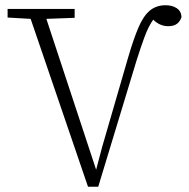

<svg xmlns="http://www.w3.org/2000/svg" viewBox="-20 -708 721 733"><path d="M316 5 97 -636 9 -641V-674H265V-640L157 -636L347 -60L370 -147L469 -488Q490 -560 509 -604Q528 -648 552.5 -668Q577 -688 612 -688Q638 -688 655 -676.5Q672 -665 673 -643Q668 -627 656 -617.5Q644 -608 622 -608Q590 -608 565 -633Q547 -608 532 -567.5Q517 -527 501 -476L355 5Z"/></svg>

Font: Source Serif 4 SmText Light
Style: Regular
Weight: 300
Designer: Frank Grießhammer
Foundry: Adobe
Version: Version 4.005;hotconv 1.1.0;makeotfexe 2.6.0